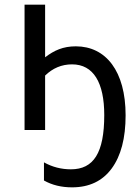

<svg xmlns="http://www.w3.org/2000/svg" viewBox="-20 -556 586 821"><path d="M172.9 -536.1H85V0H172.9V-232.9C205.6 -264.6 243.7 -280.8 288.1 -280.8C379.9 -280.8 425.8 -202.1 425.8 -64C425.8 97.7 380.4 168 283.2 168C242.2 168 203.6 158.2 168 138.2V215.8C202.6 235.4 242.7 245.1 288.1 245.1C361.3 245.1 418 218.3 457.5 164.6C497.1 110.8 517.1 35.2 517.1 -63C517.1 -251.5 433.1 -357.9 304.2 -357.9C250 -357.9 211.9 -340.8 172.9 -311Z"/></svg>

Font: Noto Reveo Sans
Style: Regular
Weight: 400
Designer: Monotype Design team
Foundry: Monotype Imaging Inc.
Version: Version 1.04